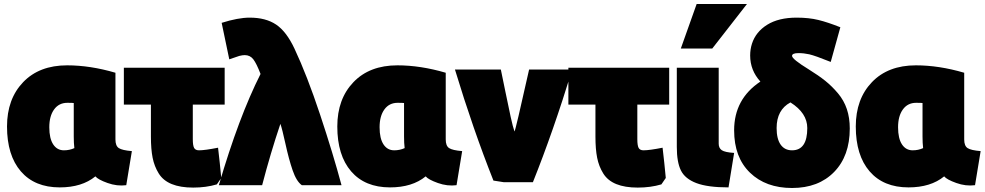

<svg xmlns="http://www.w3.org/2000/svg" viewBox="-20 -894 4913 958"><path d="M456 -14Q389 41 278 41Q153 41 84 -39Q15 -119 15 -263Q15 -400 95.5 -484Q176 -568 315 -568Q430 -568 556 -531V-198Q556 -166 573 -155Q590 -144 638 -140L610 30Q564 36 516.5 19Q469 2 456 -14ZM348 -213V-380Q341 -381 316 -381Q274 -381 250 -348Q226 -315 226 -259Q226 -203 245.5 -173.5Q265 -144 299 -144Q327 -144 351 -155Q348 -180 348 -213Z M1084 -6 1062 26Q1008 42 944 42Q880 42 837 24.5Q794 7 772 -28.5Q750 -64 741.5 -107Q733 -150 733 -212V-372H598V-556H1101V-372H942V-200Q942 -168 948.5 -156Q955 -144 973 -144Q1002 -144 1068 -157Q1071 -132 1076.5 -81.5Q1082 -31 1084 -6Z M1379 -276Q1330 -131 1288 30H1072Q1171 -309 1280 -525Q1260 -577 1244 -598Q1228 -619 1201 -619Q1190 -619 1174 -615Q1164 -612 1124 -598L1086 -780Q1168 -806 1226 -806Q1306 -806 1357.5 -771.5Q1409 -737 1449 -652Q1512 -518 1577 -322.5Q1642 -127 1684 30H1486Q1459 11 1440 -44.5Q1421 -100 1404.5 -175.5Q1388 -251 1379 -276Z M2104 -14Q2037 41 1926 41Q1801 41 1732 -39Q1663 -119 1663 -263Q1663 -400 1743.5 -484Q1824 -568 1963 -568Q2078 -568 2204 -531V-198Q2204 -166 2221 -155Q2238 -144 2286 -140L2258 30Q2212 36 2164.5 19Q2117 2 2104 -14ZM1996 -213V-380Q1989 -381 1964 -381Q1922 -381 1898 -348Q1874 -315 1874 -259Q1874 -203 1893.5 -173.5Q1913 -144 1947 -144Q1975 -144 1999 -155Q1996 -180 1996 -213Z M2547 -238Q2551 -238 2620 -547H2835Q2740 -237 2639 15H2493Q2459 9 2442 7Q2340 -250 2250 -547H2479Q2486 -514 2501.5 -437.5Q2517 -361 2528 -311Q2539 -261 2547 -238Z M3302 -6 3280 26Q3226 42 3162 42Q3098 42 3055 24.5Q3012 7 2990 -28.5Q2968 -64 2959.5 -107Q2951 -150 2951 -212V-372H2816V-556H3319V-372H3160V-200Q3160 -168 3166.5 -156Q3173 -144 3191 -144Q3220 -144 3286 -157Q3289 -132 3294.5 -81.5Q3300 -31 3302 -6Z M3643 -131 3615 41Q3511 41 3454.5 19.5Q3398 -2 3377.5 -43.5Q3357 -85 3357 -161V-556H3566V-177Q3566 -155 3581.5 -144.5Q3597 -134 3643 -131ZM3534 -652H3377L3456 -874H3707Z M3924 -383Q3855 -346 3855 -255Q3855 -201 3875 -172.5Q3895 -144 3932 -144Q4008 -144 4008 -255Q4008 -330 3924 -383ZM3774 -487Q3723 -543 3723 -617Q3723 -648 3732 -676Q3751 -735 3808 -770.5Q3865 -806 3955 -806Q4016 -806 4063 -794.5Q4110 -783 4173 -758L4125 -585Q4048 -616 4018 -623Q3991 -629 3964 -629Q3932 -629 3932 -615Q3932 -599 4015 -548Q4065 -517 4098 -490.5Q4131 -464 4161 -428.5Q4191 -393 4205.5 -349.5Q4220 -306 4220 -253Q4220 -116 4142 -36Q4064 44 3932 44Q3801 44 3722 -32.5Q3643 -109 3643 -244Q3643 -400 3774 -487Z M4691 -14Q4624 41 4513 41Q4388 41 4319 -39Q4250 -119 4250 -263Q4250 -400 4330.5 -484Q4411 -568 4550 -568Q4665 -568 4791 -531V-198Q4791 -166 4808 -155Q4825 -144 4873 -140L4845 30Q4799 36 4751.5 19Q4704 2 4691 -14ZM4583 -213V-380Q4576 -381 4551 -381Q4509 -381 4485 -348Q4461 -315 4461 -259Q4461 -203 4480.5 -173.5Q4500 -144 4534 -144Q4562 -144 4586 -155Q4583 -180 4583 -213Z"/></svg>

Font: Repo
Style: ExtraBlack
Weight: 1000
Designer: Stefan Peev
Foundry: Context Ltd
Version: Version 001.000